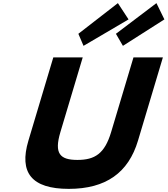

<svg xmlns="http://www.w3.org/2000/svg" viewBox="-20 -1192 1071 1227"><path d="M480.8 -976 513.8 -899 801.5 -1068 733.4 -1172ZM720.8 -976 765.5 -899 1030.6 -1068 979.7 -1172ZM832.9 -825H1020.9L861.8 -293C800.8 -89 657.7 15 419.5 15C181.4 15 100.5 -89 161.5 -293L320.6 -825H508.6L366 -348C324.7 -210 363.5 -170 474.8 -170C586.2 -170 649 -210 690.2 -348Z"/></svg>

Font: Hussar
Style: BdSuprExtOblThree
Weight: 700
Foundry: Cannot Into Space Fonts
Version: Version 2.00